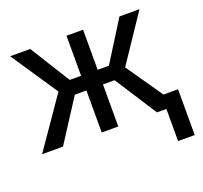

<svg xmlns="http://www.w3.org/2000/svg" viewBox="-122 -669 1041 985"><g transform="rotate(-20 398.5 -176.0)"><path d="M779.8 175.3H689V-74.7H779.8ZM489.7 -229.5H426.3V0H335.9V-229.5H272.5L124.5 0H10.3L199.2 -273.4L28.3 -528.3H137.7L273.9 -309.6H335.9V-528.3H426.3V-309.6H487.8L625 -528.3H734.4L563 -272.9L752 0H637.7Z"/></g></svg>

Font: Mardoto
Style: Regular
Weight: 400
Designer: Christian Robertson, Vahan Hovhannisyan
Foundry: Google
Version: Version 1.000